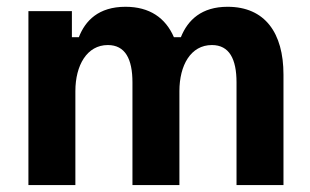

<svg xmlns="http://www.w3.org/2000/svg" viewBox="-20 -532 890 552"><path d="M61.7 0H196.7V-270C196.7 -344.2 230 -402.5 290 -402.5C340 -402.5 360.8 -362.5 360.8 -295V0H495.8V-270C495.8 -344.2 528.3 -402.5 589.2 -402.5C639.2 -402.5 660 -362.5 660 -295V0H795V-317.5C795 -437.5 741.7 -512.5 634.2 -512.5C560 -512.5 520 -475 500 -425H480C455.8 -480.8 410 -512.5 340.8 -512.5C263.3 -512.5 225 -472.5 206.7 -425H186.7V-500H61.7Z"/></svg>

Font: Familjen Grotesk GF
Style: Bold
Weight: 700
Designer: Anders Wikstroem, Jonas Baeckman, Matilda Gysing, Kristian Moeller
Foundry: Familjen STHLM AB
Version: Version 2.000; Beta; Release 4; Build 6